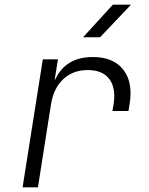

<svg xmlns="http://www.w3.org/2000/svg" viewBox="-20 -805 640 825"><path d="M77 0 164 -550H229L215 -463H217Q262 -560 379 -560Q467 -560 509.5 -506Q552 -452 537 -359L532 -328H463L468 -356Q479 -426 450 -465Q421 -504 357 -504Q294 -504 252 -465Q210 -426 199 -356L143 0ZM337 -645 465 -785H543L410 -645Z"/></svg>

Font: NKDuy Mono ExtraLight
Style: Italic
Weight: 200
Italic angle: -9°
Monospace: yes
Designer: NKDuy
Foundry: NKDuy
Version: Version 2.251; ttfautohint (v1.8.4.7-5d5b)